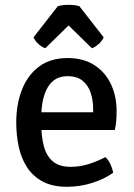

<svg xmlns="http://www.w3.org/2000/svg" viewBox="-20 -740 541 774"><path d="M106.5 -216V-287.5H355.5V-300.5Q355.5 -336.5 345.2 -366.8Q335 -397 312.2 -415Q289.5 -433 252.5 -433Q199.5 -433 173 -388.8Q146.5 -344.5 146.5 -268V-238Q146.5 -189.5 156.8 -150.8Q167 -112 192.5 -89.8Q218 -67.5 264.5 -67.5Q303 -67.5 338 -78.8Q373 -90 405 -106.5Q417.5 -95 425.8 -76.8Q434 -58.5 436 -43.5Q400.5 -18 351.2 -2.5Q302 13 250 13Q191.5 13 152 -8.2Q112.5 -29.5 89 -65.8Q65.5 -102 55.5 -148.5Q45.5 -195 45.5 -246Q45.5 -320.5 68.8 -379.2Q92 -438 138 -472Q184 -506 252.5 -506Q317 -506 361 -477.2Q405 -448.5 427.5 -400.2Q450 -352 450 -292.5Q450 -269.5 448.5 -252.8Q447 -236 443 -216ZM300 -715 398 -589.5Q390.5 -573 376.5 -561.2Q362.5 -549.5 350.5 -545.5L256.5 -637.5L162.5 -545.5Q150.5 -549.5 136.5 -561.2Q122.5 -573 115 -589.5L213 -715Q231.5 -720.5 256.5 -720.5Q282 -720.5 300 -715Z"/></svg>

Font: Signika Negative Light
Style: Regular
Weight: 400
Version: Version 2.001